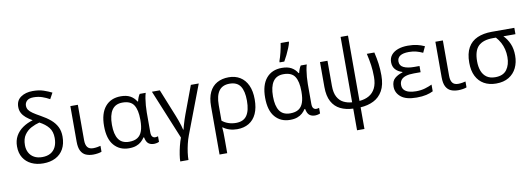

<svg xmlns="http://www.w3.org/2000/svg" viewBox="-72 -1294 5602 2023"><g transform="rotate(-10 2728.5 -282.5)"><path d="M317.9 -760.7Q384.3 -760.7 432.6 -744.4Q481 -728 521 -708L485.8 -644Q447.8 -665.5 406.2 -679.7Q364.7 -693.8 314.5 -693.8Q267.1 -693.8 244.4 -672.4Q221.7 -650.9 221.7 -620.6Q221.7 -595.2 234.9 -575.4Q248 -555.7 277.8 -535.2Q307.6 -514.6 356.4 -487.8Q416 -455.1 458.3 -418.9Q500.5 -382.8 522.9 -338.1Q545.4 -293.5 545.4 -234.4Q545.4 -155.8 514.9 -101.3Q484.4 -46.9 429 -18.6Q373.5 9.8 298.3 9.8Q227.1 9.8 172.1 -16.4Q117.2 -42.5 85.9 -92.5Q54.7 -142.6 54.7 -213.4Q54.7 -276.9 81.5 -325Q108.4 -373 156 -406.2Q203.6 -439.5 265.1 -457.5Q226.6 -479.5 198.5 -503.2Q170.4 -526.9 155 -555.7Q139.6 -584.5 139.6 -621.6Q139.6 -689.9 190.4 -725.3Q241.2 -760.7 317.9 -760.7ZM330.1 -421.4Q286.1 -410.6 241.9 -387.5Q197.8 -364.3 168.5 -322.3Q139.2 -280.3 139.2 -212.9Q139.2 -167 158.2 -131.8Q177.2 -96.7 212.9 -77.1Q248.5 -57.6 298.3 -57.6Q350.6 -57.6 387 -78.1Q423.3 -98.6 442.4 -137.9Q461.4 -177.2 461.4 -233.4Q461.4 -302.7 426.5 -346.2Q391.6 -389.6 330.1 -421.4Z M762.2 -535.2V-156.7Q762.2 -106.4 781.5 -81.5Q800.8 -56.6 842.3 -56.6Q863.3 -56.6 886.2 -60.3Q909.2 -64 921.9 -67.9V-4.9Q908.2 1.5 882.3 5.6Q856.4 9.8 831.5 9.8Q787.6 9.8 753.9 -4.6Q720.2 -19 701.2 -54.9Q682.1 -90.8 682.1 -154.8V-535.2Z M1228 -57.6Q1284.2 -57.6 1318.1 -79.6Q1352.1 -101.6 1367.7 -146.7Q1383.3 -191.9 1383.3 -260.7V-268.6Q1383.3 -371.1 1349.4 -423.8Q1315.4 -476.6 1228 -476.6Q1152.3 -476.6 1115.7 -422.4Q1079.1 -368.2 1079.1 -264.6Q1079.1 -162.1 1115 -109.9Q1150.9 -57.6 1228 -57.6ZM1214.8 9.8Q1115.2 9.8 1055.2 -59.6Q995.1 -128.9 995.1 -265.6Q995.1 -400.9 1055.2 -472.9Q1115.2 -544.9 1223.1 -544.9Q1282.7 -544.9 1322.5 -523.4Q1362.3 -502 1387.7 -460H1393.6Q1397.5 -478.5 1405.3 -499Q1413.1 -519.5 1423.8 -535.2H1488.3Q1481 -512.7 1475.3 -478Q1469.7 -443.4 1466.6 -404.3Q1463.4 -365.2 1463.4 -328.6V-118.2Q1463.4 -84 1475.6 -70.3Q1487.8 -56.6 1505.9 -56.6Q1513.7 -56.6 1522.7 -58.3Q1531.7 -60.1 1536.6 -62V-2.4Q1531.7 0.5 1522.9 3.2Q1514.2 5.9 1503.7 7.8Q1493.2 9.8 1482.4 9.8Q1445.3 9.8 1422.1 -8.8Q1398.9 -27.3 1389.6 -76.2H1383.3Q1368.2 -52.7 1346.4 -33.2Q1324.7 -13.7 1292.7 -2Q1260.7 9.8 1214.8 9.8Z M2055.7 -535.2 1858.4 -16.1Q1842.8 24.9 1831.8 71.3Q1820.8 117.7 1814.9 161.6Q1809.1 205.6 1809.1 240.2H1721.2Q1721.2 210.9 1727.8 168.2Q1734.4 125.5 1745.8 79.3Q1757.3 33.2 1772 -6.8L1554.7 -535.2H1639.2L1757.3 -242.7Q1767.6 -217.8 1778.3 -187.5Q1789.1 -157.2 1797.6 -129.6Q1806.2 -102.1 1809.6 -84.5H1813.5Q1816.9 -100.6 1825 -128.9Q1833 -157.2 1842.8 -187.3Q1852.5 -217.3 1860.8 -238.8L1971.2 -535.2Z M2607.4 -268.1Q2607.4 -177.7 2579.1 -115.7Q2550.8 -53.7 2498 -22Q2445.3 9.8 2372.1 9.8Q2329.6 9.8 2291 -2.2Q2252.4 -14.2 2223.6 -36.1H2219.2Q2221.7 -18.1 2222.7 16.4Q2223.6 50.8 2223.6 94.2V240.2H2141.6V-275.9Q2141.6 -366.2 2170.2 -425.8Q2198.7 -485.4 2251.7 -515.1Q2304.7 -544.9 2377.4 -544.9Q2446.3 -544.9 2498 -513.2Q2549.8 -481.4 2578.6 -419.7Q2607.4 -357.9 2607.4 -268.1ZM2374 -476.6Q2297.4 -476.6 2260.5 -425.5Q2223.6 -374.5 2223.6 -273.9V-107.9Q2252.9 -83 2291.3 -70.3Q2329.6 -57.6 2371.6 -57.6Q2451.7 -57.6 2488 -110.8Q2524.4 -164.1 2524.4 -268.1Q2524.4 -372.6 2489 -424.6Q2453.6 -476.6 2374 -476.6Z M2951.2 -57.6Q3007.3 -57.6 3041.3 -79.6Q3075.2 -101.6 3090.8 -146.7Q3106.4 -191.9 3106.4 -260.7V-268.6Q3106.4 -371.1 3072.5 -423.8Q3038.6 -476.6 2951.2 -476.6Q2875.5 -476.6 2838.9 -422.4Q2802.2 -368.2 2802.2 -264.6Q2802.2 -162.1 2838.1 -109.9Q2874 -57.6 2951.2 -57.6ZM2938 9.8Q2838.4 9.8 2778.3 -59.6Q2718.3 -128.9 2718.3 -265.6Q2718.3 -400.9 2778.3 -472.9Q2838.4 -544.9 2946.3 -544.9Q3005.9 -544.9 3045.7 -523.4Q3085.4 -502 3110.8 -460H3116.7Q3120.6 -478.5 3128.4 -499Q3136.2 -519.5 3147 -535.2H3211.4Q3204.1 -512.7 3198.5 -478Q3192.9 -443.4 3189.7 -404.3Q3186.5 -365.2 3186.5 -328.6V-118.2Q3186.5 -84 3198.7 -70.3Q3210.9 -56.6 3229 -56.6Q3236.8 -56.6 3245.8 -58.3Q3254.9 -60.1 3259.8 -62V-2.4Q3254.9 0.5 3246.1 3.2Q3237.3 5.9 3226.8 7.8Q3216.3 9.8 3205.6 9.8Q3168.5 9.8 3145.3 -8.8Q3122.1 -27.3 3112.8 -76.2H3106.4Q3091.3 -52.7 3069.6 -33.2Q3047.9 -13.7 3015.9 -2Q2983.9 9.8 2938 9.8ZM2933.6 -606V-619.1Q2940.4 -637.7 2947.5 -661.1Q2954.6 -684.6 2960.7 -710Q2966.8 -735.4 2971.7 -760Q2976.6 -784.7 2979.5 -805.2H3066.9V-794.4Q3061.5 -771.5 3047.9 -737.8Q3034.2 -704.1 3017.1 -668.9Q3000 -633.8 2983.4 -606Z M3691.9 -758.8V-60.1Q3752 -64.9 3795.4 -90.1Q3838.9 -115.2 3862.5 -162.8Q3886.2 -210.4 3886.2 -282.2Q3886.2 -351.1 3877.9 -409.2Q3869.6 -467.3 3854 -535.2H3934.6Q3950.2 -469.2 3958 -410.4Q3965.8 -351.6 3965.8 -285.2Q3965.8 -184.1 3929.9 -120.8Q3894 -57.6 3832.3 -26.9Q3770.5 3.9 3691.9 8.3V240.2H3612.8V8.3Q3535.6 5.4 3477.1 -23.2Q3418.5 -51.8 3385.7 -112.1Q3353 -172.4 3353 -269.5V-535.2H3433.1V-267.6Q3433.1 -192.4 3457.3 -147.9Q3481.4 -103.5 3522.2 -83Q3563 -62.5 3612.8 -59.1V-758.8Z M4378.4 -312.5V-246.1H4307.1Q4255.4 -246.1 4220.9 -235.4Q4186.5 -224.6 4169.4 -203.1Q4152.3 -181.6 4152.3 -149.4Q4152.3 -116.2 4171.1 -95.7Q4189.9 -75.2 4222.7 -65.9Q4255.4 -56.6 4296.9 -56.6Q4351.6 -56.6 4393.8 -69.3Q4436 -82 4469.2 -97.7V-25.9Q4439 -10.3 4396 -0.2Q4353 9.8 4292.5 9.8Q4179.7 9.8 4125.5 -34.4Q4071.3 -78.6 4071.3 -145Q4071.3 -204.6 4106.2 -234.1Q4141.1 -263.7 4189.9 -277.3V-282.2Q4144 -295.9 4117.2 -325.9Q4090.3 -356 4090.3 -403.3Q4090.3 -449.2 4116.5 -480.7Q4142.6 -512.2 4188.5 -528.6Q4234.4 -544.9 4293 -544.9Q4349.6 -544.9 4390.6 -535.4Q4431.6 -525.9 4471.2 -507.8L4440.9 -442.9Q4408.2 -458 4373.3 -467.8Q4338.4 -477.5 4292.5 -477.5Q4230.5 -477.5 4199.2 -457Q4168 -436.5 4168 -397.5Q4168 -352.1 4209.7 -332.3Q4251.5 -312.5 4322.8 -312.5Z M4667.5 -535.2V-156.7Q4667.5 -106.4 4686.8 -81.5Q4706.1 -56.6 4747.6 -56.6Q4768.6 -56.6 4791.5 -60.3Q4814.5 -64 4827.1 -67.9V-4.9Q4813.5 1.5 4787.6 5.6Q4761.7 9.8 4736.8 9.8Q4692.9 9.8 4659.2 -4.6Q4625.5 -19 4606.4 -54.9Q4587.4 -90.8 4587.4 -154.8V-535.2Z M5390.1 -246.6Q5390.1 -173.3 5362.1 -115.2Q5334 -57.1 5279.1 -23.7Q5224.1 9.8 5143.1 9.8Q5069.3 9.8 5014.6 -21Q4960 -51.8 4930.2 -110.8Q4900.4 -169.9 4900.4 -254.9Q4900.4 -354 4935.3 -415.8Q4970.2 -477.5 5035.4 -506.3Q5100.6 -535.2 5190.4 -535.2H5432.1V-467.3H5303.2Q5342.3 -428.7 5366.2 -374Q5390.1 -319.3 5390.1 -246.6ZM4984.4 -254.9Q4984.4 -197.3 5001 -152.8Q5017.6 -108.4 5053.2 -83Q5088.9 -57.6 5145.5 -57.6Q5230 -57.6 5268.6 -110.1Q5307.1 -162.6 5307.1 -245.1Q5307.1 -289.1 5297.4 -328.6Q5287.6 -368.2 5268.8 -402.8Q5250 -437.5 5223.1 -467.3H5190.4Q5085.9 -467.3 5035.2 -418.2Q4984.4 -369.1 4984.4 -254.9Z"/></g></svg>

Font: Wonky
Style: Regular
Weight: 400
Designer: Monotype Design Team
Foundry: Monotype Imaging Inc.
Version: Version 3.000